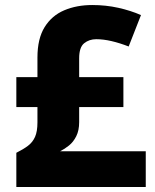

<svg xmlns="http://www.w3.org/2000/svg" viewBox="-20 -744 618 764"><path d="M347 -724Q401 -724 450.5 -713Q500 -702 541 -684L492 -559Q456 -573 423.5 -580.5Q391 -588 363 -588Q335 -588 315 -572Q295 -556 295 -512V-437H471V-318H295V-258Q295 -225 283.5 -202Q272 -179 254.5 -165Q237 -151 219 -142H560V0H45V-136Q73 -150 91.5 -164Q110 -178 119.5 -199.5Q129 -221 129 -257V-318H45V-437H129V-515Q129 -590 157.5 -636Q186 -682 235.5 -703Q285 -724 347 -724Z"/></svg>

Font: Noto Sans Hebrew ExtraBold
Style: Regular
Weight: 800
Designer: Monotype Design Team
Foundry: Monotype Imaging Inc.
Version: Version 2.003